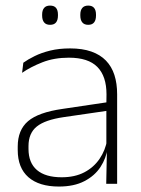

<svg xmlns="http://www.w3.org/2000/svg" viewBox="-20 -674 518 704"><path d="M369.5 0 372 -125 370 -131.5V-290L370.5 -328Q370.5 -394.5 337 -428.5Q303.5 -462.5 232.5 -462.5Q178.5 -462.5 135.2 -445.5Q92 -428.5 61 -407L65.5 -444Q82 -456 106.8 -468.2Q131.5 -480.5 164 -488.5Q196.5 -496.5 237 -496.5Q282 -496.5 314.8 -485Q347.5 -473.5 368.5 -451.8Q389.5 -430 399.5 -399Q409.5 -368 409.5 -328.5V0ZM196 10Q123.5 10 84.2 -24.2Q45 -58.5 45 -124V-136.5Q45 -197.5 83 -229.8Q121 -262 208 -274.5L379.5 -300L381.5 -269L213.5 -244.5Q145 -234.5 114.8 -210Q84.5 -185.5 84.5 -138.5V-128Q84.5 -77 115.5 -50.5Q146.5 -24 206 -24Q254.5 -24 289.2 -42.2Q324 -60.5 345.2 -91.8Q366.5 -123 373 -162L383.5 -131H374.5Q369.5 -94 348.5 -61.8Q327.5 -29.5 289.5 -9.8Q251.5 10 196 10ZM163.5 -583Q149 -583 141.8 -591.8Q134.5 -600.5 134.5 -617V-620.5Q134.5 -636.5 141.8 -645Q149 -653.5 163.5 -653.5Q178.5 -653.5 185.5 -645Q192.5 -636.5 192.5 -620.5V-617Q192.5 -600.5 185.5 -591.8Q178.5 -583 163.5 -583ZM303.5 -583Q289 -583 281.8 -591.8Q274.5 -600.5 274.5 -617V-620.5Q274.5 -636.5 281.8 -645Q289 -653.5 303.5 -653.5Q318 -653.5 325 -645Q332 -636.5 332 -620.5V-617Q332 -600.5 325 -591.8Q318 -583 303.5 -583Z"/></svg>

Font: Anek Odia Medium ExtraLight
Style: Regular
Weight: 250
Version: Version 1.003